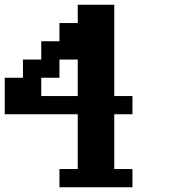

<svg xmlns="http://www.w3.org/2000/svg" viewBox="-20 -789 732 809"><path d="M307.6 -384.3V-538.1H230.5V-461.4H153.8V-384.3ZM230.5 0V-76.7H307.6V-307.6H0V-461.4H76.7V-538.1H153.8V-615.2H230.5V-691.9H307.6V-769H461.4V-384.3H538.1V-307.6H461.4V-76.7H538.1V0Z"/></svg>

Font: Good Old DOS
Style: Regular
Weight: 400
Designer: Vasily Draigo
Foundry: Vasily Draigo
Version: 1.0